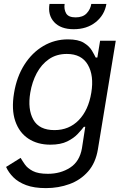

<svg xmlns="http://www.w3.org/2000/svg" viewBox="-20 -756 649 992"><path d="M217.3 215.9Q156.2 215.9 115.1 200.5Q73.9 185 49 160Q24.1 134.9 11.4 106.5L86.6 59.7Q95.2 74.6 108.7 93.9Q122.2 113.3 149.7 127.7Q177.2 142 227.3 142Q293 142 342.3 110.1Q391.7 78.1 403.4 9.9L420.5 -100.9H413.4Q402 -85.9 381.7 -64.1Q361.5 -42.3 327.4 -25.4Q293.3 -8.5 240.1 -8.5Q173.7 -8.5 126.4 -39.8Q79.2 -71 58.8 -130.7Q38.4 -190.3 52.6 -275.6Q66.4 -359.4 106 -421.7Q145.6 -484 203.8 -518.3Q262.1 -552.6 331 -552.6Q384.2 -552.6 412.8 -535Q441.4 -517.4 454.5 -495.2Q467.7 -473 474.4 -458.8H483L497.2 -545.5H578.1L485.8 15.6Q474.1 85.9 435 130.1Q396 174.4 339.1 195.1Q282.3 215.9 217.3 215.9ZM261.4 -83.8Q336.6 -83.8 386.7 -135.1Q436.8 -186.4 451.7 -277Q466.3 -365.4 433.9 -421.3Q401.6 -477.3 325.3 -477.3Q271.7 -477.3 232.8 -450.3Q193.9 -423.3 169.7 -377.8Q145.6 -332.4 136.4 -277Q122.2 -191.8 152.2 -137.8Q182.2 -83.8 261.4 -83.8ZM451.7 -735.8H529.8Q520.2 -678.3 474.6 -641.7Q429 -605.1 360.8 -605.1Q293.7 -605.1 259.9 -641.7Q226.2 -678.3 235.8 -735.8H313.9Q309.7 -708.1 321.6 -687.1Q333.5 -666.2 370.7 -666.2Q408 -666.2 427.7 -687.1Q447.4 -708.1 451.7 -735.8Z"/></svg>

Font: Inter UI
Style: Italic
Weight: 400
Italic angle: -9.39999°
Designer: Rasmus Andersson
Foundry: rsms
Version: 3.2;8d6f07862